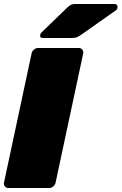

<svg xmlns="http://www.w3.org/2000/svg" viewBox="-23 -940 608 960"><path d="M19 0Q8 0 1.5 -8Q-5 -16 -3 -27L135 -673Q137 -684 146.5 -692Q156 -700 167 -700H371Q382 -700 388.5 -692Q395 -684 393 -673L255 -27Q253 -16 243.5 -8Q234 0 223 0ZM191 -750Q175 -750 178 -766Q180 -774 186 -779L312 -901Q326 -914 334 -917Q342 -920 353 -920H549Q558 -920 562 -914.5Q566 -909 564 -900Q563 -893 556 -888L384 -767Q374 -760 364 -755Q354 -750 338 -750Z"/></svg>

Font: Rubik Black
Style: Italic
Weight: 900
Italic angle: -12°
Designer: Hubert and Fischer
Foundry: Hubert and Fischer
Version: Version 2.300;gftools[0.9.30]